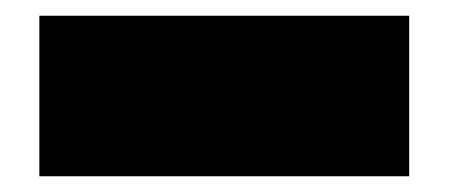

<svg xmlns="http://www.w3.org/2000/svg" viewBox="-20 -205 570 244"><path d="M500 19H30V-185H500Z"/></svg>

Font: Mantou Sans
Style: Regular
Weight: 400
Designer: Mant0u / artakana
Foundry: Mant0u / artakana
Version: Version 1.001;October 22, 2023;FontCreator 14.0.0.2901 64-bi